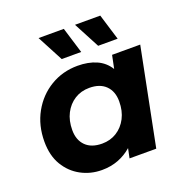

<svg xmlns="http://www.w3.org/2000/svg" viewBox="-135 -872 959 1000"><g transform="rotate(-20 345.0 -371.5)"><path d="M262 8Q200 8 147 -20.5Q94 -49 62 -102.5Q30 -156 30 -233Q30 -323 69.5 -394Q109 -465 176.5 -505.5Q244 -546 327 -546Q386 -546 430.5 -526.5Q475 -507 501 -465L516 -538H672L565 0H417L428 -53Q395 -24 353.5 -8Q312 8 262 8ZM310 -121Q356 -121 391.5 -143.5Q427 -166 447.5 -205.5Q468 -245 468 -298Q468 -353 436 -385Q404 -417 345 -417Q299 -417 263.5 -394.5Q228 -372 207.5 -332.5Q187 -293 187 -240Q187 -185 219 -153Q251 -121 310 -121ZM262 -607 186 -751H326L370 -607ZM464 -607 388 -751H528L572 -607Z"/></g></svg>

Font: Montserrat
Style: Bold Italic
Weight: 700
Italic angle: -11.3°
Designer: Julieta Ulanovsky
Foundry: Julieta Ulanovsky
Version: Version 9.000; ttfautohint (v1.8.4.7-5d5b)